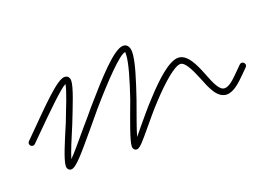

<svg xmlns="http://www.w3.org/2000/svg" viewBox="-67 -428 814 581"><g transform="rotate(-20 339.5 -137.5)"><path d="M292 17C302 17 318 -3 343 -33C360 -53 380 -78 401 -100C442 -144 484 -181 503 -181C518 -181 532 -152 546 -118C559 -85 574 -46 605 -46C628 -46 651 -69 670 -88L686 -104C688 -106 689 -108 689 -111C689 -116 684 -121 679 -121C676 -121 674 -120 672 -118L656 -102C637 -83 620 -66 605 -66C588 -66 577 -93 564 -126C550 -162 532 -201 503 -201C474 -201 429 -160 387 -114C365 -91 345 -66 328 -46L305 -18C312 -43 327 -83 342 -125C360 -178 379 -236 379 -265C379 -283 371 -292 359 -292C329 -292 266 -221 206 -152C191 -134 176 -116 161 -99C132 -64 108 -36 95 -23C101 -44 117 -82 134 -122C154 -173 176 -226 176 -247C176 -257 170 -264 160 -264C136 -264 77 -202 10 -135L-7 -118C-9 -116 -10 -114 -10 -111C-10 -106 -6 -101 0 -101C3 -101 5 -102 7 -104L24 -121C85 -182 138 -234 156 -243C153 -222 134 -177 116 -130C94 -79 72 -27 72 -9C72 0 77 6 85 6C101 6 133 -34 177 -86C191 -103 206 -121 222 -140C280 -207 342 -272 359 -272V-265C359 -240 342 -184 324 -131C302 -72 280 -14 280 3C280 12 285 17 292 17Z"/></g></svg>

Font: Mistral SingleLine Outline
Style: Regular
Weight: 300
Designer: François Chastanet, Élisa Garzelli, Anais Alves, Morgane Autin
Foundry: institut supérieur des arts et du design Toulouse / isdaT
Version: Version 1.000;Glyphs 3.3 (3337)